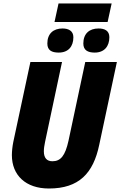

<svg xmlns="http://www.w3.org/2000/svg" viewBox="-20 -1069 689 1099"><path d="M292 -943H596L619 -1049H315ZM316 -768C372 -768 400 -804 400 -856C400 -893 371 -906 338 -906C285 -906 251 -876 251 -820C251 -781 276 -768 316 -768ZM522 -768C578 -768 606 -805 606 -856C606 -894 578 -906 544 -906C491 -906 457 -876 457 -820C457 -782 482 -768 522 -768ZM260 10C432 10 514 -77 548 -240L649 -714H468L372 -263C353 -177 327 -146 280 -146C248 -146 231 -165 231 -203C231 -219 234 -238 238 -257L335 -714H154L56 -256C51 -231 48 -202 48 -181C48 -66 127 10 260 10Z"/></svg>

Font: Noto Sans UI SemiCondensed Black
Style: Italic
Weight: 900
Width: 4
Italic angle: -372°
Designer: Monotype Design Team
Foundry: Monotype Imaging Inc.
Version: Version 1.901